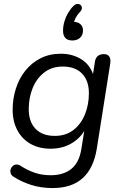

<svg xmlns="http://www.w3.org/2000/svg" viewBox="-20 -769 626 978"><path d="M248 188.9Q189.6 188.9 139.3 173.1Q89 157.2 49 131Q37.8 124.2 34.5 114.2Q31.1 104.2 33.9 94.4Q36.6 84.7 43.7 77.6Q50.8 70.6 61.3 69.1Q71.8 67.7 83.9 75Q119.1 97.9 156.1 110.7Q193.2 123.6 238.5 123.6Q302.8 123.6 343 91.6Q383.1 59.6 394.2 -8.9L412.8 -124.1L420.8 -123.1Q396.3 -70.9 348.5 -41.2Q300.6 -11.5 237.8 -11.5Q179.8 -11.5 136.4 -35.7Q92.9 -60 68.7 -105Q44.4 -149.9 44.4 -210.3Q44.4 -266.3 60.9 -317.8Q77.3 -369.2 109 -409Q140.7 -448.8 186.2 -472Q231.7 -495.3 290.2 -495.3Q350.4 -495.3 396.2 -465.9Q442.1 -436.5 459.1 -376.1L449.3 -362.9L463.4 -454Q469.3 -493.3 509.5 -493.3Q528.4 -493.3 536.7 -480.9Q545 -468.5 541.6 -445.7L473.3 -13.3Q457.3 87.5 401.3 138.2Q345.4 188.9 248 188.9ZM259.3 -76.8Q315.8 -76.8 354.4 -107.1Q393 -137.3 412.9 -187Q432.8 -236.6 432.8 -294.1Q432.8 -358.3 398 -394.1Q363.1 -430 299.5 -430Q244 -430 205.1 -399.7Q166.3 -369.4 146.3 -320.3Q126.4 -271.1 126.4 -213.6Q126.4 -148.4 161.3 -112.6Q196.1 -76.8 259.3 -76.8ZM348.9 -562.8Q301.1 -562.8 301.1 -612.9Q301.1 -635.3 307.8 -658.7Q314.5 -682 326.7 -702.9Q338.9 -723.7 354.3 -738.7Q364.2 -748.6 374.3 -748.8Q384.3 -749 390.7 -743.4Q397.1 -737.7 397.1 -727.8Q397.1 -717.9 386.8 -707.6Q372.2 -692 364.6 -676.8Q357.1 -661.5 354.6 -643.4L351.5 -658Q375.6 -658 389.1 -646.4Q402.7 -634.7 402.7 -613.9Q402.7 -590.4 387.8 -576.6Q372.9 -562.8 348.9 -562.8Z"/></svg>

Font: Nunito Variable Extra Light
Style: Italic
Weight: 200
Italic angle: -9°
Designer: Vernon Adams
Foundry: Vernon Adams
Version: Version 3.602